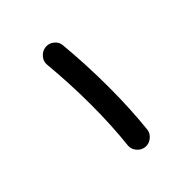

<svg xmlns="http://www.w3.org/2000/svg" viewBox="-99 -737 364 364"><g transform="rotate(-45 83.5 -555.0)"><path d="M80.6 -420.9Q71.3 -421.9 64.9 -429.7Q58.6 -437.5 59.6 -446.8Q64.9 -495.1 64.9 -549.8Q64.9 -606.4 59.6 -662.6Q58.6 -672.4 65.2 -679.9Q71.8 -687.5 81.1 -688.5Q90.8 -689.5 98.6 -683.1Q106.4 -676.8 106.9 -667Q112.3 -608.9 112.3 -549.8Q112.3 -492.7 106.9 -441.9Q106 -432.6 98.1 -426.3Q90.3 -419.9 80.6 -420.9Z"/></g></svg>

Font: Mikhak Medium
Style: Regular
Weight: 500
Designer: Amin Abedi
Version: Version 3.3